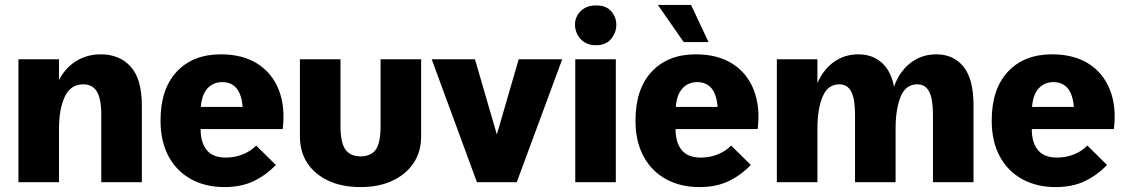

<svg xmlns="http://www.w3.org/2000/svg" viewBox="-20 -741 4577 781"><path d="M392 -274Q392 -339 374 -368.5Q356 -398 319 -398Q267 -398 243.5 -347.5Q220 -297 220 -217L203 -280L197 -356Q211 -408 238 -444.5Q265 -481 304 -500.5Q343 -520 390 -520Q466 -520 511.5 -470Q557 -420 557 -312V0H392ZM55 -500H220V0H55Z M893 20Q816 20 757.5 -12Q699 -44 666 -104.5Q633 -165 633 -251Q633 -379 699 -449.5Q765 -520 878 -520Q967 -520 1027 -482Q1087 -444 1114 -375.5Q1141 -307 1130 -216H796Q796 -161 821 -130.5Q846 -100 899 -100Q935 -100 967.5 -113Q1000 -126 1022 -149L1102 -70Q1063 -29 1012.5 -4.5Q962 20 893 20ZM797 -306H967Q963 -357 942 -382Q921 -407 884 -407Q848 -407 824.5 -382Q801 -357 797 -306Z M1365 -500V-228Q1365 -162 1384.5 -133.5Q1404 -105 1447 -105Q1488 -105 1508 -131.5Q1528 -158 1528 -228V-500H1693V-185Q1693 -124 1662.5 -78Q1632 -32 1576.5 -6Q1521 20 1447 20Q1371 20 1315.5 -6Q1260 -32 1230 -78Q1200 -124 1200 -185V-500Z M1736 -500H1912L2001 -194L2090 -500H2267L2082 0H1920Z M2320 -500H2485V0H2320ZM2319 -639Q2318 -658 2327.5 -676.5Q2337 -695 2356.5 -707Q2376 -719 2405 -719Q2446 -719 2466.5 -695Q2487 -671 2487 -640Q2487 -609 2466 -583Q2445 -557 2404 -557Q2376 -557 2357 -569.5Q2338 -582 2328.5 -601Q2319 -620 2319 -639Z M2825 20Q2748 20 2689.5 -12Q2631 -44 2598 -104.5Q2565 -165 2565 -251Q2565 -379 2631 -449.5Q2697 -520 2810 -520Q2899 -520 2959 -482Q3019 -444 3046 -375.5Q3073 -307 3062 -216H2728Q2728 -161 2753 -130.5Q2778 -100 2831 -100Q2867 -100 2899.5 -113Q2932 -126 2954 -149L3034 -70Q2995 -29 2944.5 -4.5Q2894 20 2825 20ZM2729 -306H2899Q2895 -357 2874 -382Q2853 -407 2816 -407Q2780 -407 2756.5 -382Q2733 -357 2729 -306ZM2656 -721H2791L2862 -570H2761Z M3140 -500H3305V0H3140ZM3458 -274Q3458 -339 3442.5 -368.5Q3427 -398 3394 -398Q3347 -398 3326 -347.5Q3305 -297 3305 -217L3292 -280L3290 -356Q3302 -408 3328 -444.5Q3354 -481 3390.5 -500.5Q3427 -520 3472 -520Q3541 -520 3582 -470Q3623 -420 3623 -312V0H3458ZM3775 -274Q3775 -339 3759.5 -368.5Q3744 -398 3711 -398Q3664 -398 3643.5 -347.5Q3623 -297 3623 -217L3609 -280L3607 -356Q3619 -408 3645 -444.5Q3671 -481 3707.5 -500.5Q3744 -520 3789 -520Q3858 -520 3899 -470Q3940 -420 3940 -312V0H3775Z M4274 20Q4197 20 4138.5 -12Q4080 -44 4047 -104.5Q4014 -165 4014 -251Q4014 -379 4080 -449.5Q4146 -520 4259 -520Q4348 -520 4408 -482Q4468 -444 4495 -375.5Q4522 -307 4511 -216H4177Q4177 -161 4202 -130.5Q4227 -100 4280 -100Q4316 -100 4348.5 -113Q4381 -126 4403 -149L4483 -70Q4444 -29 4393.5 -4.5Q4343 20 4274 20ZM4178 -306H4348Q4344 -357 4323 -382Q4302 -407 4265 -407Q4229 -407 4205.5 -382Q4182 -357 4178 -306Z"/></svg>

Font: Moderustic
Style: Bold
Weight: 700
Designer: Tural Alisoy
Foundry: TAFT Foundry
Version: Version 2.120